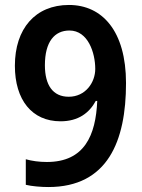

<svg xmlns="http://www.w3.org/2000/svg" viewBox="-20 -744 572 774"><path d="M488 -409C488 -619 392 -724 258 -724C122 -724 40 -628 40 -479C40 -341 109 -255 224 -255C296 -255 340 -289 366 -337H372C366 -199 321 -91 169 -91C138 -91 109 -95 84 -102V1C108 7 147 10 175 10C414 10 488 -175 488 -409ZM260 -621C335 -621 364 -531 364 -466C364 -412 325 -354 257 -354C193 -354 161 -401 161 -481C161 -576 200 -621 260 -621Z"/></svg>

Font: Noto Sans Thai Looped SemiCondensed SemiBold
Style: Regular
Weight: 600
Width: 4
Designer: Sasikarn Vongin, Ben Mitchell
Foundry: The Fontpad Ltd
Version: Version 1.001